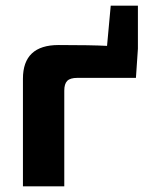

<svg xmlns="http://www.w3.org/2000/svg" viewBox="-20 -658 521 678"><path d="M467 -638V-486L460 -383H253Q228 -383 217.5 -372.5Q207 -362 207 -338V0H61V-380Q61 -499 187 -499Q302 -499 358 -496L371 -638Z"/></svg>

Font: Exo 2.0
Style: Bold
Weight: 700
Designer: Natanael Gama
Version: Version 1.001;PS 001.001;hotconv 1.0.70;makeotf.lib2.5.58329